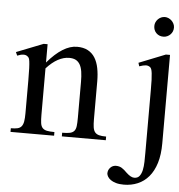

<svg xmlns="http://www.w3.org/2000/svg" viewBox="-58 -704 909 975"><g transform="rotate(5 396.5 -216.0)"><path d="M274.4 0V-18.6Q299.3 -18.6 313.7 -21.7Q328.1 -24.9 335.7 -33.9Q343.3 -43 345.2 -59.1Q347.2 -75.2 347.2 -101.1V-283.7Q347.2 -314 343.8 -336.2Q340.3 -358.4 332 -372.6Q323.7 -386.7 310.5 -393.6Q297.4 -400.4 277.3 -400.4Q249 -400.4 220 -384.8Q190.9 -369.1 161.6 -336.9V-101.1Q161.6 -74.7 163.8 -58.6Q166 -42.5 173.8 -33.7Q181.6 -24.9 196 -21.7Q210.4 -18.6 234.9 -18.6V0H12.7V-18.6Q33.7 -18.6 46.9 -21.7Q60.1 -24.9 67.4 -34.2Q74.7 -43.5 77.4 -59.6Q80.1 -75.7 80.1 -101.1V-267.6Q80.1 -307.6 79.1 -330.6Q78.1 -353.5 76.4 -365.7Q74.7 -377.9 72 -382.3Q69.3 -386.7 65.4 -389.6Q49.3 -403.8 12.7 -388.7L4.9 -406.2L141.6 -460H161.6V-366.7Q241.2 -460 312 -460Q344.7 -460 367.2 -448Q389.6 -436 403.3 -414.1Q417 -392.1 423.1 -361.3Q429.2 -330.6 429.2 -293V-101.1Q429.2 -76.2 431.6 -60.1Q434.1 -43.9 441.4 -34.9Q448.7 -25.9 462.4 -22.2Q476.1 -18.6 498.5 -18.6V0ZM793.5 -599.6Q793.5 -589.4 789.8 -580.3Q786.1 -571.3 779.3 -564.5Q772.5 -557.6 763.4 -553.5Q754.4 -549.3 743.2 -549.3Q721.7 -549.3 707.5 -563.5Q693.4 -577.6 693.4 -599.6Q693.4 -609.9 697.5 -618.9Q701.7 -627.9 708.5 -634.8Q715.3 -641.6 724.4 -645.5Q733.4 -649.4 743.2 -649.4Q752.4 -649.4 761.5 -645.5Q770.5 -641.6 777.6 -634.8Q784.7 -627.9 789.1 -618.9Q793.5 -609.9 793.5 -599.6ZM785.6 -9.3Q785.6 48.8 772.5 91.3Q759.3 133.8 735.6 161.6Q711.9 189.5 679.4 203.1Q647 216.8 608.9 216.8Q585.4 216.8 568.8 211.9Q552.2 207 542 199.7Q531.7 192.4 526.6 183.6Q521.5 174.8 521 167.5Q521 149.4 533 137.2Q544.9 125 561.5 125Q578.6 125 591.1 132.6Q603.5 140.1 619.1 156.2Q641.6 177.2 658.7 177.2Q676.3 177.2 685.5 165.3Q694.8 153.3 699 134.3Q703.1 115.2 703.6 92Q704.1 68.8 704.1 45.9V-272.5Q704.1 -304.2 703.4 -325.2Q702.6 -346.2 700.9 -359.6Q699.2 -373 696.5 -379.9Q693.8 -386.7 689.9 -389.6Q680.2 -397 668 -396.5Q655.8 -396 634.8 -388.7L629.4 -406.2L764.6 -460H785.6Z"/></g></svg>

Font: Doulos SIL Eur
Style: Regular
Weight: 400
Designer: Walt Agee, Victor Gaultney, Peter Martin, Debbi Hosken, Becca Hirsbrunner
Foundry: SIL International
Version: Version 5.000